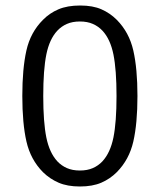

<svg xmlns="http://www.w3.org/2000/svg" viewBox="-20 -665 580 697"><path d="M61 -316.5Q61 -415.5 75.8 -481.5Q90.5 -547.5 136 -593Q160 -617.5 192.2 -631.2Q224.5 -645 271 -645Q317 -645 348.2 -631.2Q379.5 -617.5 404 -593Q449 -547.5 464 -481.5Q479 -415.5 479 -316.5Q479 -217 464 -151.2Q449 -85.5 404 -40Q379.5 -15.5 347.8 -1.8Q316 12 270 12Q224.5 12 192.8 -1.8Q161 -15.5 136 -40Q91 -85.5 76 -151.2Q61 -217 61 -316.5ZM137 -316.5Q137 -221.5 148.2 -166Q159.5 -110.5 188 -79.5Q203 -63.5 223 -54.8Q243 -46 270 -46Q297 -46 317 -54.8Q337 -63.5 352 -79.5Q380.5 -110.5 391.8 -166Q403 -221.5 403 -316.5Q403 -411.5 391.8 -467.2Q380.5 -523 352 -553.5Q337 -569.5 317 -578.2Q297 -587 270 -587Q243 -587 223 -578.2Q203 -569.5 188 -553.5Q159.5 -523 148.2 -467.2Q137 -411.5 137 -316.5Z"/></svg>

Font: Signika Negative Light Light
Style: Regular
Weight: 300
Version: Version 2.001